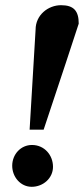

<svg xmlns="http://www.w3.org/2000/svg" viewBox="-20 -707 323 739"><path d="M283 -616C283 -665 264 -687 215 -687C165 -687 117 -649 117 -593L94 -208H148C195 -347 283 -616 283 -616ZM184 -65C184 -110 151 -149 103 -149C60 -149 27 -113 27 -69C27 -26 59 12 102 12C146 12 184 -21 184 -65Z"/></svg>

Font: Veleka
Style: Bold Italic
Weight: 700
Italic angle: -12°
Designer: Stefan Peev, Context Ltd, 2016; SIL International, 1997-2014.
Foundry: Stefan Peev, Context Ltd, 2016
Version: Version 5.000